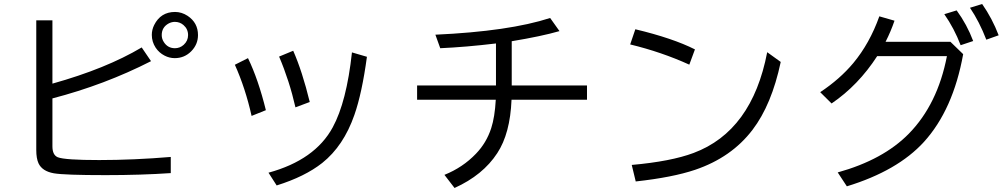

<svg xmlns="http://www.w3.org/2000/svg" viewBox="-20 -893 5040 964"><path d="M162.1 -791H243.2V-473.1Q512.2 -548.3 691.4 -654.8L738.3 -585.9Q505.9 -467.3 243.2 -398.9V-158.2Q243.2 -114.7 270 -103.5Q305.2 -89.4 478 -89.4Q650.9 -89.4 837.4 -105V-23.9Q688.5 -13.7 510.3 -13.7Q303.7 -13.7 250.5 -22.9Q191.9 -33.2 173.3 -73.2Q162.1 -97.7 162.1 -140.1ZM858.9 -833Q892.1 -833 921.9 -813.5Q974.1 -778.8 974.1 -716.8Q974.1 -669.9 939.9 -635.3Q905.8 -601.1 857.4 -601.1Q830.6 -601.1 806.2 -613.8Q778.8 -627.9 761.7 -653.3Q742.2 -683.1 742.2 -717.8Q742.2 -743.2 753.9 -767.1Q786.6 -833 858.9 -833ZM857.9 -783.2Q842.3 -783.2 827.1 -775.4Q792 -756.3 792 -716.8Q792 -697.8 802.7 -681.6Q822.3 -650.9 858.4 -650.9Q883.3 -650.9 902.3 -668Q924.3 -688 924.3 -716.8Q924.3 -747.1 901.4 -767.1Q882.8 -783.2 857.9 -783.2Z M1243.2 -311Q1212.4 -449.2 1159.2 -567.9L1225.1 -601.1Q1276.9 -494.1 1314.9 -339.8ZM1463.4 -354Q1433.1 -487.3 1381.3 -608.9L1452.1 -638.2Q1497.6 -535.2 1535.2 -380.9ZM1328.1 -25.9Q1561.5 -89.8 1650.4 -253.4Q1720.2 -381.3 1747.1 -629.9L1822.3 -607.9Q1797.4 -424.3 1759.3 -315.9Q1705.1 -160.2 1597.7 -74.7Q1511.2 -6.3 1369.1 38.1Z M2470.2 -463.9V-674.8Q2319.8 -656.7 2190.4 -650.9L2166 -718.8Q2536.6 -735.8 2742.2 -802.7L2789.1 -736.8Q2697.3 -710.4 2549.3 -686V-463.9H2927.2V-392.1H2548.3Q2541.5 -222.7 2476.6 -124Q2404.8 -13.7 2262.2 50.8L2211.4 -15.1Q2303.7 -52.2 2369.6 -121.1Q2422.4 -175.8 2446.3 -249.5Q2464.4 -305.2 2469.2 -392.1H2074.2V-463.9Z M3440.9 -568.4Q3301.3 -631.8 3144 -669.9L3169.9 -746.1Q3357.9 -701.2 3469.2 -645ZM3151.9 -64.9Q3349.1 -82.5 3462.4 -125Q3755.9 -234.9 3832 -630.9L3899.9 -582Q3854.5 -367.2 3758.3 -241.2Q3652.8 -102.5 3470.2 -40.5Q3357.4 -2.4 3171.9 18.1Z M4752 -683.1 4815.9 -621.1Q4765.6 -341.8 4618.7 -180.2Q4486.3 -35.2 4231.9 42.5L4186 -27.3Q4414.6 -90.8 4543 -221.7Q4687.5 -369.1 4734.4 -611.3H4384.3Q4289.6 -464.8 4155.3 -373.5L4098.1 -430.2Q4197.3 -496.1 4264.2 -576.2Q4346.7 -675.3 4395 -811L4471.2 -789.1Q4453.1 -735.8 4426.3 -683.1ZM4803.2 -666Q4771 -750.5 4721.2 -821.8L4783.2 -840.8Q4835 -770 4866.2 -687ZM4932.1 -693.8Q4897.5 -783.7 4850.1 -854L4911.1 -873Q4961.9 -800.3 4994.1 -715.8Z"/></svg>

Font: BIZ UDGothic
Style: Regular
Weight: 400
Monospace: yes
Designer: TypeBank Co., Ltd.
Foundry: Morisawa Inc.
Version: Version 1.05